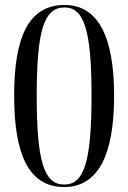

<svg xmlns="http://www.w3.org/2000/svg" viewBox="-20 -744 518 774"><path d="M239 10C377 10 440 -122 440 -358C440 -590 379 -724 240 -724C91 -724 37 -586 37 -359C37 -126 93 10 239 10ZM239 0C158 0 128 -92 128 -358C128 -623 158 -714 240 -714C319 -714 349 -623 349 -358C349 -92 319 0 239 0Z"/></svg>

Font: Noto Serif Display Condensed
Style: Regular
Weight: 400
Width: 3
Designer: Monotype Design Team
Foundry: Monotype Imaging Inc.
Version: Version 2.009